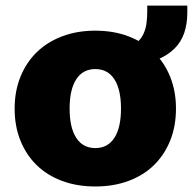

<svg xmlns="http://www.w3.org/2000/svg" viewBox="-20 -663 698 695"><path d="M325 12Q259 12 205 -8Q151 -28 113 -65Q75 -102 54 -154Q33 -206 33 -270Q33 -333 54 -385Q75 -437 113 -474Q151 -511 205 -531.5Q259 -552 325 -552Q391 -552 445 -531.5Q499 -511 537 -474Q575 -437 596 -385Q617 -333 617 -270Q617 -206 596 -154Q575 -102 537 -65Q499 -28 445 -8Q391 12 325 12ZM325 -127Q370 -127 394 -164Q418 -201 418 -270Q418 -339 394 -376Q370 -413 325 -413Q280 -413 256 -376Q232 -339 232 -270Q232 -201 256 -164Q280 -127 325 -127ZM413 -419.7 404 -486.5 433 -490.5Q459 -494.4 475 -508.4Q491 -522.3 499.5 -540.8Q508 -559.2 510.5 -580.6Q513 -602 513 -620.9V-642.8H658V-616.9Q658 -577.1 647 -544.2Q636 -511.4 611.5 -487Q587 -462.6 547 -446.1Q507 -429.7 449 -423.7Z"/></svg>

Font: Geist Black
Style: Regular
Weight: 400
Designer: Basement.studio, Andrés Briganti, Mateo Zaragoza
Foundry: Basement.studio, Vercel, Andrés Briganti, Guido Ferreyra, Mateo Zaragoza
Version: Version 1.401